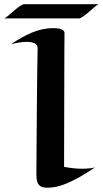

<svg xmlns="http://www.w3.org/2000/svg" viewBox="-40 -856 487 908"><path d="M409 -64C409 -64 388 -58 350 -58C327 -58 298 -60 263 -67C264 -665 265 -700 265 -700C265 -717 241 -723 213 -723C140 -723 78 -691 12 -647C36 -653 63 -658 87 -658C116 -658 139 -650 138 -627C136 -586 132 -97 132 -33C132 32 158 35 209 30C260 25 332 -12 409 -64ZM75 -836C52 -836 -7 -771 -20 -769H333C355 -769 414 -835 427 -836Z"/></svg>

Font: Eagle Lake
Style: Regular
Weight: 400
Designer: Astigmatic (AOETI)
Foundry: Astigmatic (AOETI)
Version: Version 1.000